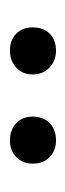

<svg xmlns="http://www.w3.org/2000/svg" viewBox="110 -744 135 396"><g transform="rotate(90 178.0 -545.5)"><path d="M84 -498Q62 -498 49 -511Q36 -524 36 -545Q36 -567 49 -580Q62 -593 84 -593Q105 -593 119 -579.5Q133 -566 133 -545Q133 -524 119 -511Q105 -498 84 -498ZM269 -498Q247 -498 233.5 -511Q220 -524 220 -545Q220 -567 233.5 -580Q247 -593 269 -593Q290 -593 303.5 -580Q317 -567 317 -545Q317 -524 303.5 -511Q290 -498 269 -498Z"/></g></svg>

Font: EauTestInfant Medium
Style: Regular
Weight: 500
Designer: Christian Thalmann (Catharsis Fonts)
Version: Version 0.001;PS 000.001;hotconv 1.0.88;makeotf.lib2.5.64775